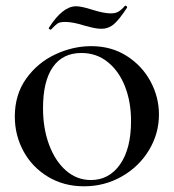

<svg xmlns="http://www.w3.org/2000/svg" viewBox="-20 -642 610 674"><path d="M32 -233Q32 -310 72 -366Q112 -422 174 -451Q236 -480 300 -480Q371 -480 425 -445.5Q479 -411 508.5 -356Q538 -301 538 -240Q538 -173 503 -115Q468 -57 407.5 -22.5Q347 12 275 12Q204 12 148.5 -21.5Q93 -55 62.5 -111Q32 -167 32 -233ZM440 -217Q440 -284 419 -338Q398 -392 358.5 -424Q319 -456 266 -456Q200 -456 165.5 -406.5Q131 -357 131 -262Q131 -191 152.5 -133.5Q174 -76 212 -43Q250 -10 299 -10Q363 -10 401.5 -65Q440 -120 440 -217ZM419 -622H420Q423 -622 425 -619.5Q427 -617 426 -615Q397 -571 378.5 -556Q360 -541 337 -541Q320 -541 300.5 -546Q281 -551 277 -552Q236 -565 209 -565Q190 -565 182 -559.5Q174 -554 159 -538H158Q155 -538 152.5 -540.5Q150 -543 152 -545Q200 -620 247 -620Q265 -620 300 -609Q344 -595 369 -595Q385 -595 395.5 -601Q406 -607 419 -622Z"/></svg>

Font: Cormorant Unicase SemiBold
Style: Regular
Weight: 600
Designer: Christian Thalmann (Catharsis Fonts)
Foundry: Catharsis Fonts
Version: Version 4.000